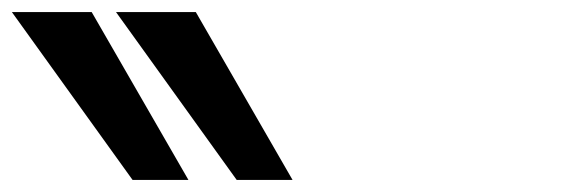

<svg xmlns="http://www.w3.org/2000/svg" viewBox="-506 -880 973 319"><path d="M-313.3 -860 -112.7 -581H-19.9L-180.7 -860ZM-486.3 -860 -285.7 -581H-192.9L-353.7 -860Z"/></svg>

Font: Hussar
Style: BdOpOblSeven
Weight: 700
Foundry: Cannot Into Space Fonts
Version: Version 2.00